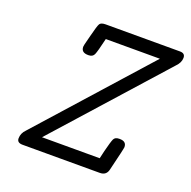

<svg xmlns="http://www.w3.org/2000/svg" viewBox="-116 -753 862 867"><g transform="rotate(20 315.0 -319.5)"><path d="M54.2 -21Q54.2 -45.9 73.2 -64.9L530.8 -577.1H271Q255.9 -512.2 249 -497.1Q242.2 -481.9 222.2 -481.9H220.2Q187 -481.9 187 -509.8Q187 -513.7 189 -522Q192.9 -539.1 200.2 -565.9Q213.4 -619.1 219.7 -629.2Q226.1 -639.2 248 -639.2H605Q629.9 -639.2 629.9 -617.2Q629.9 -594.2 608.9 -573.2L151.9 -62H429.2Q433.1 -76.2 438 -100.1Q450.2 -148.9 456.5 -161.9Q462.9 -174.8 481.9 -174.8H484.9Q517.1 -174.8 517.1 -147Q517.1 -140.1 490.2 -29.8Q483.4 0 452.1 0H81.1Q54.2 0 54.2 -21Z"/></g></svg>

Font: CMU Typewriter Text
Style: Italic
Weight: 500
Italic angle: -14.04°
Version: Version 0.7.0